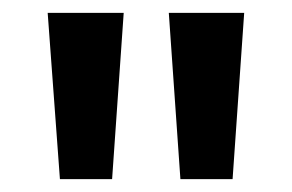

<svg xmlns="http://www.w3.org/2000/svg" viewBox="-20 -734 453 298"><path d="M154 -456H73L54 -714H172ZM341 -456H260L242 -714H359Z"/></svg>

Font: Noto Sans Display Medium Narrow
Style: Regular
Weight: 500
Width: 4
Designer: Monotype Design team
Foundry: Monotype Imaging Inc.
Version: Version 1.000